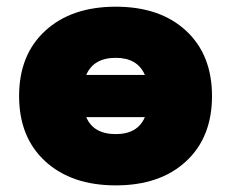

<svg xmlns="http://www.w3.org/2000/svg" viewBox="-20 -542 691 574"><path d="M536.1 -59.6Q458.5 12.2 326.2 12.2Q193.8 12.2 115.5 -59.6Q37.1 -131.3 37.1 -254.9Q37.1 -378.4 115.5 -450.2Q193.8 -522 326.2 -522Q458.5 -522 536.1 -450.2Q613.8 -378.4 613.8 -254.9Q613.8 -131.3 536.1 -59.6ZM326.2 -369.1Q259.8 -369.1 237.8 -317.9H413.1Q391.1 -369.1 326.2 -369.1ZM326.2 -141.1Q391.6 -141.1 413.1 -191.9H237.8Q259.3 -141.1 326.2 -141.1Z"/></svg>

Font: Mulish ExtraBlack
Style: Regular
Weight: 1000
Designer: Vernon Adams
Foundry: Vernon Adams
Version: Version 3.603; ttfautohint (v1.8.3)